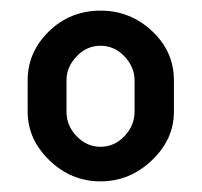

<svg xmlns="http://www.w3.org/2000/svg" viewBox="-20 -773 379 361"><path d="M169 -753Q225 -753 266 -714.5Q307 -676 307 -622V-563Q307 -511 265.5 -471.5Q224 -432 169 -432Q114 -432 73 -471.5Q32 -511 32 -563V-622Q32 -675 72 -714Q112 -753 169 -753ZM233 -563V-622Q233 -647 214 -667Q195 -687 169 -687Q143 -687 124 -667Q105 -647 105 -622V-563Q105 -537 124 -517Q143 -497 169 -497Q195 -497 214 -517Q233 -537 233 -563Z"/></svg>

Font: Dosis
Style: SemiBold
Weight: 600
Designer: Edgar Tolentino, Pablo Impallari, Igino Marini
Foundry: Edgar Tolentino, Pablo Impallari, Igino Marini
Version: Version 1.007